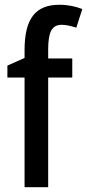

<svg xmlns="http://www.w3.org/2000/svg" viewBox="-20 -785 365 805"><path d="M283 -460V-540H182V-576C182 -651 197 -681 239 -681C260 -681 280 -675 300 -669L325 -747C297 -758 266 -765 229 -765C128 -765 83 -706 83 -575V-542L11 -510V-460H83V0H182V-460Z"/></svg>

Font: Noto Sans Sinhala Condensed Medium
Style: Regular
Weight: 500
Width: 3
Designer: Jelle Bosma - Monotype Design Team
Foundry: Monotype Imaging Inc.
Version: Version 2.006